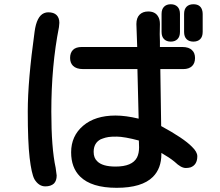

<svg xmlns="http://www.w3.org/2000/svg" viewBox="-20 -815 1040 908"><path d="M744.1 -749Q744.1 -771.5 755.9 -783.2Q767.6 -794.9 787.6 -794.9Q807.6 -794.9 819.3 -783.2Q831.1 -771.5 831.1 -749V-664.1Q831.1 -641.6 819.3 -629.9Q807.6 -618.2 787.6 -618.2Q767.6 -618.2 755.9 -629.9Q744.1 -641.6 744.1 -664.1ZM894.5 -794.9Q926.8 -794.9 935.5 -768.6Q938.5 -759.8 938.5 -749V-664.1Q938.5 -641.6 926.8 -629.9Q915 -618.2 894.5 -618.2Q874 -618.2 862.3 -629.9Q850.6 -641.6 850.6 -664.1V-749Q850.6 -771.5 862.3 -783.2Q874 -794.9 894.5 -794.9ZM526.4 -268.6Q574.2 -268.6 635.7 -253.9L629.9 -488.3H373Q340.8 -488.3 325.2 -503.9Q311.5 -517.6 311.5 -541Q311.5 -565.4 325.2 -579.1Q338.9 -592.8 367.2 -592.8H628.9L625 -701.2Q625 -730.5 640.1 -745.6Q655.3 -760.7 680.7 -760.7Q713.9 -760.7 727.5 -737.3Q736.3 -723.6 736.3 -701.2L735.4 -653.3L736.3 -620.1V-592.8H841.8Q874 -592.8 888.7 -577.1Q902.3 -564.5 902.3 -540.5Q902.3 -516.6 888.7 -502.9Q874 -488.3 846.7 -488.3H738.3V-480.5Q738.3 -480.5 742.2 -218.8Q848.6 -161.1 887.7 -121.1Q913.1 -96.7 913.1 -76.2Q913.1 -35.2 880.9 -23.4Q870.1 -20.5 858.9 -20.5Q847.7 -20.5 835 -27.3Q822.3 -34.2 804.7 -50.8Q782.2 -69.3 743.2 -91.8V-86.9Q743.2 -18.6 703.1 21.5Q651.4 73.2 531.7 73.2Q412.1 73.2 358.4 19.5Q316.4 -22.5 316.4 -94.7Q316.4 -171.9 373 -220.2Q429.7 -268.6 526.4 -268.6ZM222.7 -287.1Q222.7 -115.2 243.2 -21.5Q243.2 -21.5 248 14.6V15.6Q248 39.1 235.4 52.7Q220.7 66.4 194.3 66.4Q163.1 66.4 142.6 32.2Q128.9 5.9 120.1 -68.8Q111.3 -143.6 111.3 -288.1Q111.3 -432.6 143.6 -665Q153.3 -738.3 188.5 -752.9Q198.2 -756.8 208 -756.8Q234.4 -756.8 247.6 -743.7Q260.7 -730.5 260.7 -707L258.8 -686.5Q222.7 -503.9 222.7 -287.1ZM456.1 -156.2Q422.9 -138.7 422.9 -96.7Q422.9 -68.4 439.5 -52.7Q463.9 -27.3 526.4 -27.3Q605.5 -27.3 627.9 -70.3Q637.7 -89.8 637.7 -118.2L636.7 -150.4Q604.5 -159.2 576.7 -164.1Q548.8 -168.9 533.2 -168.9Q517.6 -168.9 509.3 -168.5Q501 -168 493.2 -167Q485.4 -166 479 -164.1Q472.7 -162.1 466.8 -160.2Q460.9 -158.2 456.1 -156.2Z"/></svg>

Font: FakePearl
Style: SemiBold
Weight: 400
Version: Version 1.2